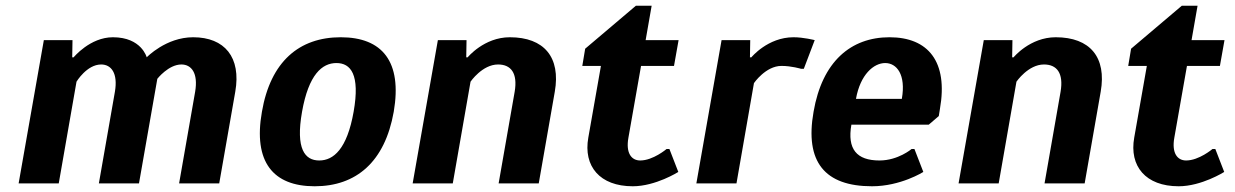

<svg xmlns="http://www.w3.org/2000/svg" viewBox="-20 -640 4310 670"><path d="M492 -440C492 -440 474 -510 374 -510C294 -510 237 -440 237 -440H232L233 -500H133L45 0H185L247 -355C247 -355 283 -415 333 -415C368 -415 392 -385 381 -320L325 0H465L529 -365C529 -365 568 -415 613 -415C648 -415 672 -385 661 -320L605 0H745L801 -320C822 -440 764 -510 654 -510C559 -510 492 -440 492 -440Z M1214 -250C1191 -120 1144 -80 1094 -80C1044 -80 1011 -120 1034 -250C1057 -380 1104 -420 1154 -420C1204 -420 1237 -380 1214 -250ZM1354 -250C1384 -425 1314 -510 1169 -510C1024 -510 924 -425 894 -250C863 -75 933 10 1078 10C1223 10 1323 -75 1354 -250Z M1718 -415C1763 -415 1787 -385 1776 -320L1720 0H1860L1916 -320C1937 -440 1879 -510 1759 -510C1669 -510 1612 -440 1612 -440H1607L1608 -500H1508L1420 0H1560L1622 -355C1622 -355 1663 -415 1718 -415Z M2214 -80C2184 -80 2163 -105 2173 -160L2217 -410H2332L2348 -500H2233L2254 -620H2199L2022 -470L2012 -410H2077L2033 -160C2015 -60 2073 10 2188 10C2268 10 2347 -40 2347 -40L2316 -120H2306C2306 -120 2259 -80 2214 -80Z M2707 -410C2742 -410 2775 -400 2775 -400H2785L2823 -500C2823 -500 2784 -510 2749 -510C2659 -510 2602 -440 2602 -440H2597L2598 -500H2498L2410 0H2550L2611 -350C2611 -350 2652 -410 2707 -410Z M3069 -420C3109 -420 3142 -380 3127 -295H2967C2982 -380 3029 -420 3069 -420ZM3023 10C3123 10 3202 -40 3202 -40L3171 -120H3161C3161 -120 3114 -80 3049 -80C2969 -80 2936 -120 2951 -205H3221L3256 -235L3260 -260C3289 -425 3219 -510 3084 -510C2949 -510 2849 -425 2819 -250C2788 -75 2858 10 3023 10Z M3623 -415C3668 -415 3692 -385 3681 -320L3625 0H3765L3821 -320C3842 -440 3784 -510 3664 -510C3574 -510 3517 -440 3517 -440H3512L3513 -500H3413L3325 0H3465L3527 -355C3527 -355 3568 -415 3623 -415Z M4119 -80C4089 -80 4068 -105 4078 -160L4122 -410H4237L4253 -500H4138L4159 -620H4104L3927 -470L3917 -410H3982L3938 -160C3920 -60 3978 10 4093 10C4173 10 4252 -40 4252 -40L4221 -120H4211C4211 -120 4164 -80 4119 -80Z"/></svg>

Font: Scada
Style: Bold Italic
Weight: 700
Designer: Jovanny Lemonad
Foundry: Jovanny Lemonad
Version: Version 3.005